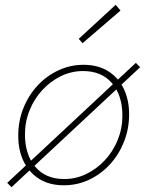

<svg xmlns="http://www.w3.org/2000/svg" viewBox="-20 -760 640 800"><path d="M246 12Q186 12 143.5 -14.5Q101 -41 78.5 -87.5Q56 -134 56 -194Q56 -256 77.5 -309.5Q99 -363 136.5 -403.5Q174 -444 223.5 -467Q273 -490 328 -490Q388 -490 430.5 -463.5Q473 -437 495.5 -390.5Q518 -344 518 -284Q518 -223 496.5 -169Q475 -115 437.5 -74.5Q400 -34 351 -11Q302 12 246 12ZM248 -14Q296 -14 339.5 -35Q383 -56 417 -92.5Q451 -129 470.5 -177Q490 -225 490 -278Q490 -362 447 -413Q404 -464 326 -464Q278 -464 234.5 -443Q191 -422 157 -385.5Q123 -349 103.5 -301Q84 -253 84 -200Q84 -116 127 -65Q170 -14 248 -14ZM28 20 10 2 546 -498 564 -480ZM324 -580 308 -598 462 -740 482 -716Z"/></svg>

Font: Source Code Pro ExtraLight ExtraLight
Style: Italic
Weight: 250
Italic angle: -11°
Monospace: yes
Version: Version 1.016;hotconv 1.0.116;makeotfexe 2.5.65601